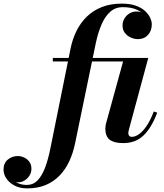

<svg xmlns="http://www.w3.org/2000/svg" viewBox="-212 -780 908 1060"><path d="M-62 260Q-102.5 260 -131.8 244.5Q-161 229 -176.8 205.5Q-192.5 182 -192.5 157Q-192.5 120.5 -168.8 101Q-145 81.5 -114.5 81.5Q-97 81.5 -79.5 89.2Q-62 97 -50.2 112.8Q-38.5 128.5 -38.5 152Q-38.5 172 -49 189Q-59.5 206 -76.2 216.2Q-93 226.5 -112 226.5Q-129.5 226.5 -147.8 218.5Q-166 210.5 -178.8 195Q-191.5 179.5 -191.5 157H-172.5Q-172.5 179 -157.5 198Q-142.5 217 -118 229Q-93.5 241 -64.5 241Q-29 241 -4.5 215.8Q20 190.5 37 145.2Q54 100 66 40L177.5 -511.5Q188 -564 210.2 -609Q232.5 -654 267.2 -688Q302 -722 350 -741Q398 -760 460 -760Q506.5 -760 538.2 -748.5Q570 -737 589.2 -719Q608.5 -701 617.2 -681.5Q626 -662 626 -646Q626 -610 605 -587Q584 -564 549.5 -564Q529.5 -564 510 -572.8Q490.5 -581.5 477.5 -598.2Q464.5 -615 464.5 -638.5Q464.5 -660 475 -677.8Q485.5 -695.5 503 -706Q520.5 -716.5 541.5 -716.5Q560 -716.5 579.2 -707.8Q598.5 -699 611.8 -683.2Q625 -667.5 625 -646H606Q606 -667.5 591 -689.2Q576 -711 544.8 -725.8Q513.5 -740.5 465 -740.5Q426 -740.5 397.2 -715.5Q368.5 -690.5 348.8 -645.2Q329 -600 316.5 -540L202.5 11.5Q191.5 65 170.5 110.2Q149.5 155.5 117.2 189Q85 222.5 40.8 241.2Q-3.5 260 -62 260ZM468 10Q417.5 10 393.5 -8.8Q369.5 -27.5 369.5 -70.5Q369.5 -74.5 370.5 -82Q371.5 -89.5 372.5 -95L467.5 -440.5H79.5V-460H606.5L499 -62Q496.5 -52 496.5 -44Q496.5 -36 501.2 -30.2Q506 -24.5 515.5 -24.5Q535 -24.5 556.5 -40Q578 -55.5 598.8 -86.8Q619.5 -118 637 -164.5L656 -158Q625 -75.5 581 -32.8Q537 10 468 10Z"/></svg>

Font: Bodoni Moda 11pt
Style: Bold Italic
Weight: 700
Italic angle: -13°
Designer: Owen Earl
Foundry: indestructible type
Version: Version 2.004